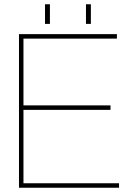

<svg xmlns="http://www.w3.org/2000/svg" viewBox="-20 -880 610 900"><path d="M69 0H538V-21H90V-365H498V-386H90V-699H528V-720H69ZM191 -768H214V-860H191ZM383 -768H406V-860H383Z"/></svg>

Font: Aspekta 50
Style: Regular
Weight: 50
Designer: Ivo Dolenc
Version: Version 2.000